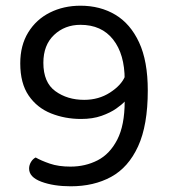

<svg xmlns="http://www.w3.org/2000/svg" viewBox="-20 -640 592 673"><path d="M82 -49Q82 -61 88.5 -72Q95 -83 105 -88Q124 -77 154.5 -66.5Q185 -56 227 -56Q279 -56 322 -78Q365 -100 391 -150.5Q417 -201 417 -284Q408 -274 387.5 -259.5Q367 -245 336 -234Q305 -223 264 -223Q208 -223 159 -242.5Q110 -262 80.5 -305Q51 -348 51 -418Q51 -481 79 -526.5Q107 -572 155 -596Q203 -620 262 -620Q331 -620 384 -588.5Q437 -557 467.5 -491.5Q498 -426 498 -323Q498 -201 464 -127Q430 -53 369.5 -20Q309 13 228 13Q168 13 125 -3Q82 -19 82 -49ZM275 -290Q326 -290 365.5 -315.5Q405 -341 418 -372L417 -361Q417 -450 376.5 -501.5Q336 -553 262 -553Q207 -553 169.5 -517.5Q132 -482 132 -420Q132 -351 174 -320.5Q216 -290 275 -290Z"/></svg>

Font: Baloo Tammudu 2
Style: Regular
Weight: 400
Designer: Maithili Shingre, Omkar Shende and Ek Type
Foundry: Ek Type
Version: Version 1.700